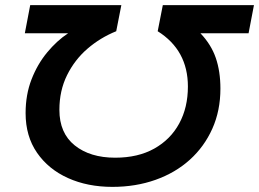

<svg xmlns="http://www.w3.org/2000/svg" viewBox="-20 -720 1012 750"><path d="M972 -700 951 -590H763Q805 -546 823 -493.5Q841 -441 841 -374Q841 -288 809.5 -217.5Q778 -147 721.5 -96Q665 -45 587.5 -17.5Q510 10 419 10Q322 10 245.5 -24.5Q169 -59 124.5 -123.5Q80 -188 80 -278Q80 -350 103 -409.5Q126 -469 164 -515Q202 -561 246 -590H77L98 -700H454L434 -598Q372 -573 322 -530Q272 -487 242 -426.5Q212 -366 212 -291Q212 -200 272 -152Q332 -104 430 -104Q519 -104 582.5 -139.5Q646 -175 680 -237.5Q714 -300 714 -382Q714 -524 596 -598L616 -700Z"/></svg>

Font: Montserrat SemiBold
Style: Italic
Weight: 600
Italic angle: -11.3°
Designer: Julieta Ulanovsky
Foundry: Julieta Ulanovsky
Version: Version 9.000; ttfautohint (v1.8.4.7-5d5b)